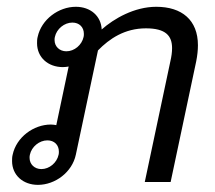

<svg xmlns="http://www.w3.org/2000/svg" viewBox="-20 -528 623 557"><path d="M275 -442.5C273.3 -481.7 242.5 -508.3 200 -508.3C150 -508.3 100 -471.7 89.2 -420.8C87.5 -414.2 87.5 -408.3 87.5 -402.5C87.5 -361.7 119.2 -333.3 162.5 -333.3C168.3 -333.3 174.2 -334.2 179.2 -335L143.3 -165C138.3 -165.8 133.3 -166.7 127.5 -166.7C77.5 -166.7 27.5 -130 16.7 -79.2C15 -72.5 15 -66.7 15 -60.8C15 -20 46.7 8.3 90 8.3C140 8.3 189.2 -28.3 200 -79.2L264.2 -381.7C297.5 -415.8 341.7 -445.8 403.3 -445.8C460.8 -445.8 479.2 -424.2 479.2 -388.3C479.2 -376.7 477.5 -364.2 474.2 -350L400 0H475L549.2 -350C552.5 -366.7 554.2 -382.5 554.2 -396.7C554.2 -470 507.5 -508.3 433.3 -508.3C370 -508.3 310.8 -474.2 275 -442.5ZM117.5 -120.8C137.5 -120.8 150.8 -107.5 150.8 -88.3C150.8 -85 150.8 -82.5 150 -79.2C145 -55.8 123.3 -37.5 100 -37.5C80 -37.5 65.8 -51.7 65.8 -70C65.8 -73.3 65.8 -75.8 66.7 -79.2C71.7 -102.5 94.2 -120.8 117.5 -120.8ZM190 -462.5C210 -462.5 223.3 -449.2 223.3 -430C223.3 -426.7 223.3 -424.2 222.5 -420.8C217.5 -397.5 195.8 -379.2 172.5 -379.2C152.5 -379.2 138.3 -393.3 138.3 -411.7C138.3 -415 138.3 -417.5 139.2 -420.8C144.2 -444.2 166.7 -462.5 190 -462.5Z"/></svg>

Font: BoonHome
Style: Book Oblique
Weight: 400
Italic angle: -12°
Designer: Sungsit Sawaiwan
Foundry: Sungsit Sawaiwan
Version: Version 0.2